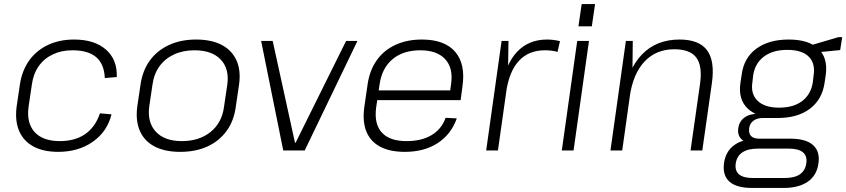

<svg xmlns="http://www.w3.org/2000/svg" viewBox="-20 -742 4174 947"><path d="M267 7Q194 7 145 -19.5Q96 -46 74.5 -96Q53 -146 62 -216L78 -324Q88 -393 123.5 -443Q159 -493 216 -520Q273 -547 345 -547Q446 -547 502.5 -497.5Q559 -448 556 -362L497 -357Q494 -426 454.5 -460Q415 -494 337 -494Q283 -494 240 -473.5Q197 -453 170.5 -415Q144 -377 137 -324L121 -216Q110 -136 150.5 -91Q191 -46 275 -46Q350 -46 400 -80.5Q450 -115 473 -183L530 -178Q509 -93 438 -43Q367 7 267 7Z M869 7Q793 7 742.5 -19.5Q692 -46 670 -96Q648 -146 657 -216L673 -324Q683 -394 719 -443.5Q755 -493 813.5 -520Q872 -547 947 -547Q1023 -547 1073.5 -520.5Q1124 -494 1146.5 -444Q1169 -394 1159 -324L1143 -216Q1134 -146 1097.5 -96Q1061 -46 1003 -19.5Q945 7 869 7ZM877 -46Q963 -46 1019 -91.5Q1075 -137 1085 -216L1101 -324Q1112 -403 1068.5 -448.5Q1025 -494 939 -494Q883 -494 838.5 -473.5Q794 -453 766.5 -415Q739 -377 732 -324L716 -216Q706 -138 749 -92Q792 -46 877 -46Z M1268 -540H1325L1435 -38H1438L1687 -540H1743L1483 0H1377Z M1977 7Q1903 7 1855 -18.5Q1807 -44 1787 -93.5Q1767 -143 1777 -215L1793 -325Q1803 -395 1838 -444.5Q1873 -494 1930 -520.5Q1987 -547 2061 -547Q2173 -547 2225 -486.5Q2277 -426 2261 -316L2252 -248H1829L1836 -296H2211L2198 -277L2205 -329Q2216 -407 2175.5 -450.5Q2135 -494 2053 -494Q1968 -494 1915.5 -449.5Q1863 -405 1852 -324L1835 -210Q1825 -130 1863.5 -88Q1902 -46 1985 -46Q2059 -46 2108.5 -75.5Q2158 -105 2178 -161L2233 -158Q2205 -79 2138.5 -36Q2072 7 1977 7Z M2454 -540H2488L2485 -346L2436 0H2378ZM2455 -305Q2472 -424 2529.5 -485.5Q2587 -547 2678 -547Q2694 -547 2710 -545Q2726 -543 2742 -539L2730 -486Q2703 -494 2667 -494Q2588 -494 2539.5 -442Q2491 -390 2476 -285Z M2885 -540 2809 0H2751L2827 -540ZM2915 -722 2899 -612H2833L2849 -722Z M3433 -330Q3445 -418 3414 -458.5Q3383 -499 3306 -499Q3216 -499 3159 -438.5Q3102 -378 3086 -265L3045 -201L3055 -265Q3076 -401 3147 -474Q3218 -547 3332 -547Q3428 -547 3467.5 -494Q3507 -441 3491 -330L3444 0H3386ZM3067 -540H3101L3099 -356L3049 0H2991Z M3816 -160Q3718 -160 3669 -205.5Q3620 -251 3632 -333L3638 -373Q3649 -457 3710.5 -502Q3772 -547 3870 -547Q3968 -547 4016 -502Q4064 -457 4053 -373L4047 -333Q4035 -251 3974.5 -205.5Q3914 -160 3816 -160ZM3689 185Q3613 185 3578 154Q3543 123 3551 63Q3559 4 3602.5 -27Q3646 -58 3723 -58H3879Q3954 -58 3989.5 -27Q4025 4 4017 63Q4009 123 3964.5 154Q3920 185 3845 185ZM3850 136Q3947 136 3957 63Q3962 27 3940 9Q3918 -9 3870 -9H3719Q3621 -9 3609 63Q3598 138 3699 136ZM3698 -36Q3657 -36 3637 -55.5Q3617 -75 3621 -109Q3626 -143 3651.5 -162Q3677 -181 3720 -181H3819L3816 -160H3743Q3714 -160 3696 -146.5Q3678 -133 3675 -109Q3672 -84 3684.5 -71Q3697 -58 3726 -58H3801L3798 -36ZM3823 -211Q3894 -211 3937 -244Q3980 -277 3989 -336L3993 -371Q4002 -430 3968.5 -463Q3935 -496 3863 -496Q3792 -496 3748 -463Q3704 -430 3695 -371L3691 -336Q3682 -278 3717 -244.5Q3752 -211 3823 -211ZM3977 -518 4116 -559H4134L4124 -495L3972 -480Z"/></svg>

Font: Pathway Extreme 8pt Thin 12pt Thin
Style: Italic
Weight: 250
Italic angle: -8°
Version: Version 1.001;gftools[0.9.26]